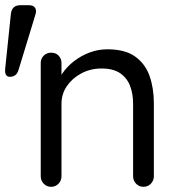

<svg xmlns="http://www.w3.org/2000/svg" viewBox="-54 -720 687 740"><path d="M-12 -667Q-8 -700 25 -700H57Q75 -700 81.5 -689.5Q88 -679 82 -662L17 -449Q9 -424 -16 -424Q-37 -424 -34 -455ZM360 -530Q428 -530 467 -502Q506 -474 522.5 -427Q539 -380 539 -322V-41Q539 -24 527.5 -12Q516 0 499 0Q482 0 470.5 -12Q459 -24 459 -41V-320Q459 -358 447.5 -388.5Q436 -419 409.5 -437.5Q383 -456 337 -456Q295 -456 260 -437.5Q225 -419 204 -388.5Q183 -358 183 -320V-41Q183 -24 171.5 -12Q160 0 143 0Q126 0 114.5 -12Q103 -24 103 -41V-477Q103 -494 114.5 -505.5Q126 -517 143 -517Q161 -517 172 -505.5Q183 -494 183 -477V-406L163 -384Q168 -410 186 -436.5Q204 -463 231 -484Q258 -505 291 -517.5Q324 -530 360 -530Z"/></svg>

Font: Quicksand Light Medium
Style: Regular
Weight: 500
Version: Version 3.006